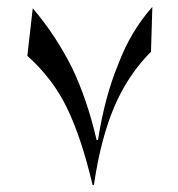

<svg xmlns="http://www.w3.org/2000/svg" viewBox="-20 -680 513 552"><path d="M418 -660.2 414.1 -531.2Q347.7 -464.8 308.6 -373Q269.5 -281.2 250 -148.4H246.1Q214.8 -281.2 173.8 -367.2Q132.8 -453.1 58.6 -519.5L74.2 -656.2Q140.6 -578.1 187.5 -484.4Q230.5 -394.5 257.8 -277.3H261.7Q281.2 -402.3 320.3 -496.1Q355.5 -589.8 418 -660.2Z"/></svg>

Font: 和音 by 宁静之雨，公众号njzyshare
Style: Regular
Weight: 400
Designer: Steve Matteson
Foundry: Ascender Corporation
Version: Version 6.00;June 8, 2018;FontCreator 11.0.0.2388 32-bit